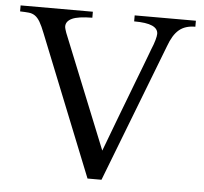

<svg xmlns="http://www.w3.org/2000/svg" viewBox="-50 -725 844 795"><g transform="rotate(5 371.5 -327.0)"><path d="M732.4 -647Q711.4 -647 694.8 -641.8Q678.2 -636.7 665 -625.7Q651.9 -614.7 641.4 -597.4Q630.9 -580.1 622.1 -555.7L400.4 18.1H342.3L108.9 -564.5Q97.2 -594.7 87.4 -611.3Q77.6 -627.9 66.2 -635.7Q54.7 -643.6 40 -645Q25.4 -646.5 3.9 -647V-671.9H304.2V-647Q245.1 -646.5 220.2 -634.8Q195.3 -623 195.3 -601.6Q195.3 -596.7 197.5 -589.4Q199.7 -582 202.1 -575.2Q249.5 -459 297.6 -338.9Q345.7 -218.8 393.1 -102.5Q395 -107.4 402.8 -127.9Q410.6 -148.4 422.1 -179.2Q433.6 -210 448 -247.8Q462.4 -285.6 477.3 -324.5Q492.2 -363.3 506.3 -400.6Q520.5 -438 532 -467.5Q543.5 -497.1 550.5 -516.4Q557.6 -535.6 558.6 -538.1Q567.9 -560.1 572.8 -577.6Q577.6 -595.2 577.6 -603.5Q577.6 -625 553.5 -636Q529.3 -647 478 -647V-671.9H732.4Z"/></g></svg>

Font: HM XNiloofar
Style: Regular
Weight: 400
Designer: Hossein Movahhedian
Version: Version 2.8, 2015